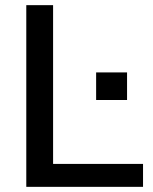

<svg xmlns="http://www.w3.org/2000/svg" viewBox="-20 -725 592 745"><path d="M82 0V-705H186V-89H535V0ZM353 -337V-444H473V-337Z"/></svg>

Font: Nunito Sans 12pt ExtraLight 12pt SemiBold
Style: Regular
Weight: 600
Version: Version 3.101;gftools[0.9.27]